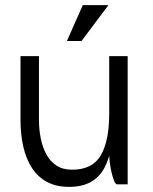

<svg xmlns="http://www.w3.org/2000/svg" viewBox="-20 -719 597 749"><path d="M303 -699H403L298 -559H241ZM132 -500V-249H60V-500ZM132 -251Q132 -214 139 -179Q146 -144 161 -116.5Q176 -89 200.5 -73Q225 -57 261 -57Q341 -57 373.5 -113.5Q406 -170 406 -276Q406 -276 415 -276Q424 -276 424 -276Q424 -208 415.5 -154.5Q407 -101 387.5 -64.5Q368 -28 334 -9Q300 10 249 10Q199 10 163 -9.5Q127 -29 104.5 -64Q82 -99 71 -146.5Q60 -194 60 -251ZM478 -500V0H436Q431 0 425.5 -13Q420 -26 415.5 -45Q411 -64 408.5 -83.5Q406 -103 406 -115V-500Z"/></svg>

Font: Haskoy
Style: Regular
Weight: 400
Designer: Ertekin Erdin
Foundry: Ertekin Erdin
Version: Version 1.500